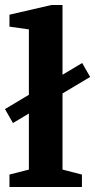

<svg xmlns="http://www.w3.org/2000/svg" viewBox="-23 -751 382 771"><path d="M29 -257 -3 -313 307 -498 339 -442ZM15 0V-50L93 -70V-633L15 -644V-692L184 -731H228V-70L306 -50V0Z"/></svg>

Font: Manuale
Style: Bold
Weight: 700
Version: Version 1.002